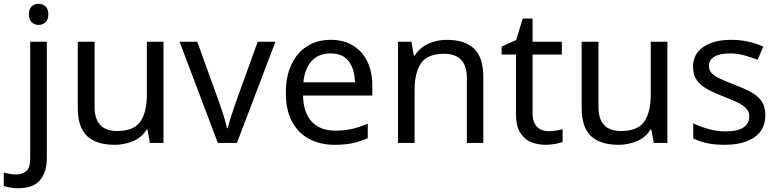

<svg xmlns="http://www.w3.org/2000/svg" viewBox="-75 -757 4119 1017"><path d="M78 -681Q78 -710 93 -723.5Q108 -737 130 -737Q150 -737 165.5 -723.5Q181 -710 181 -681Q181 -653 165.5 -639Q150 -625 130 -625Q108 -625 93 -639Q78 -653 78 -681ZM22 240Q-3 240 -22 236.5Q-41 233 -55 228V157Q-40 161 -24 164Q-8 167 11 167Q43 167 64 149.5Q85 132 85 83V-536H173V80Q173 155 137 197.5Q101 240 22 240Z M791 -536V0H719L706 -71H702Q676 -29 630 -9.5Q584 10 532 10Q435 10 386 -36.5Q337 -83 337 -185V-536H426V-191Q426 -63 545 -63Q634 -63 668.5 -113Q703 -163 703 -257V-536Z M1079 0 876 -536H970L1084 -220Q1092 -198 1101 -171Q1110 -144 1117 -119.5Q1124 -95 1127 -78H1131Q1135 -95 1142.5 -120Q1150 -145 1159.5 -172Q1169 -199 1176 -220L1290 -536H1384L1180 0Z M1676 -546Q1745 -546 1794.5 -516Q1844 -486 1870.5 -431.5Q1897 -377 1897 -304V-251H1530Q1532 -160 1576.5 -112.5Q1621 -65 1701 -65Q1752 -65 1791.5 -74.5Q1831 -84 1873 -102V-25Q1832 -7 1792 1.5Q1752 10 1697 10Q1621 10 1562.5 -21Q1504 -52 1471.5 -113.5Q1439 -175 1439 -264Q1439 -352 1468.5 -415Q1498 -478 1551.5 -512Q1605 -546 1676 -546ZM1675 -474Q1612 -474 1575.5 -433.5Q1539 -393 1532 -321H1805Q1804 -389 1773 -431.5Q1742 -474 1675 -474Z M2291 -546Q2387 -546 2436 -499.5Q2485 -453 2485 -349V0H2398V-343Q2398 -472 2278 -472Q2189 -472 2155 -422Q2121 -372 2121 -278V0H2033V-536H2104L2117 -463H2122Q2148 -505 2194 -525.5Q2240 -546 2291 -546Z M2830 -62Q2850 -62 2871 -65.5Q2892 -69 2905 -73V-6Q2891 1 2865 5.5Q2839 10 2815 10Q2773 10 2737.5 -4.5Q2702 -19 2680 -55Q2658 -91 2658 -156V-468H2582V-510L2659 -545L2694 -659H2746V-536H2901V-468H2746V-158Q2746 -109 2769.5 -85.5Q2793 -62 2830 -62Z M3460 -536V0H3388L3375 -71H3371Q3345 -29 3299 -9.5Q3253 10 3201 10Q3104 10 3055 -36.5Q3006 -83 3006 -185V-536H3095V-191Q3095 -63 3214 -63Q3303 -63 3337.5 -113Q3372 -163 3372 -257V-536Z M3979 -148Q3979 -70 3921 -30Q3863 10 3765 10Q3709 10 3668.5 1Q3628 -8 3597 -24V-104Q3629 -88 3674.5 -74.5Q3720 -61 3767 -61Q3834 -61 3864 -82.5Q3894 -104 3894 -140Q3894 -160 3883 -176Q3872 -192 3843.5 -208Q3815 -224 3762 -244Q3710 -264 3673 -284Q3636 -304 3616 -332Q3596 -360 3596 -404Q3596 -472 3651.5 -509Q3707 -546 3797 -546Q3846 -546 3888.5 -536.5Q3931 -527 3968 -510L3938 -440Q3904 -454 3867 -464Q3830 -474 3791 -474Q3737 -474 3708.5 -456.5Q3680 -439 3680 -409Q3680 -387 3693 -371.5Q3706 -356 3736.5 -341.5Q3767 -327 3818 -307Q3869 -288 3905 -268Q3941 -248 3960 -219.5Q3979 -191 3979 -148Z"/></svg>

Font: Noto Sans Tamil Supplement
Style: Regular
Weight: 400
Designer: Ek Type
Foundry: Ek Type
Version: Version 2.001; ttfautohint (v1.8.4.7-5d5b)